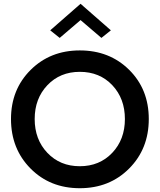

<svg xmlns="http://www.w3.org/2000/svg" viewBox="-20 -978 842 1013"><path d="M401 -599Q297 -599 230 -528.5Q163 -458 163 -350Q163 -242 230 -171.5Q297 -101 401 -101Q505 -101 572 -171.5Q639 -242 639 -350Q639 -458 572.5 -528.5Q506 -599 401 -599ZM38 -350Q38 -506 141.5 -609Q245 -712 401 -712Q558 -712 661.5 -609.5Q765 -507 765 -350Q765 -193 661.5 -89Q558 15 401 15Q244 15 141 -89Q38 -193 38 -350ZM405 -872 295 -778 245 -818 405 -958 565 -818 515 -778Z"/></svg>

Font: Renner* Medium
Style: Medium
Weight: 500
Version: Version 003.000 ; ttfautohint (v0.97) -l 8 -r 50 -G 200 -x 1